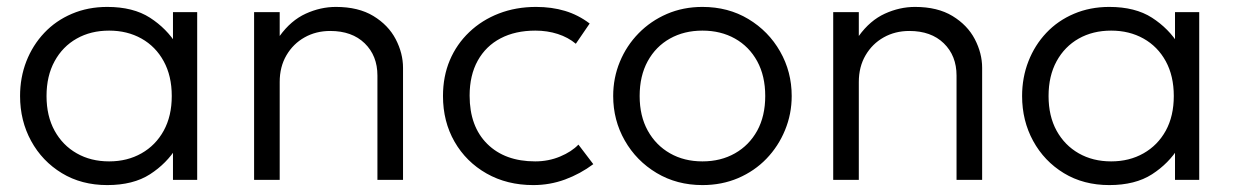

<svg xmlns="http://www.w3.org/2000/svg" viewBox="-20 -520 3569 555"><path d="M290 15Q215.5 15 158.8 -19.5Q102 -54 70 -112.5Q38 -171 38 -242.5Q38 -296 56.2 -342.8Q74.5 -389.5 108 -425Q141.5 -460.5 188 -480.2Q234.5 -500 290 -500Q365 -500 413.5 -468.8Q462 -437.5 491 -390.5L480 -374.5V-485H550V0H480V-110.5L491 -94.5Q462 -47.5 413.5 -16.2Q365 15 290 15ZM295.5 -53.5Q348 -53.5 389 -76.8Q430 -100 453.2 -142.2Q476.5 -184.5 476.5 -242.5Q476.5 -300.5 453.2 -343Q430 -385.5 389 -408.5Q348 -431.5 295.5 -431.5Q242.5 -431.5 201.8 -408.5Q161 -385.5 137.8 -343Q114.5 -300.5 114.5 -242.5Q114.5 -184.5 137.8 -142.2Q161 -100 201.8 -76.8Q242.5 -53.5 295.5 -53.5Z M714.5 0V-485H788.5V-416Q821 -461 863.8 -480.5Q906.5 -500 951 -500Q1016 -500 1059.2 -473.8Q1102.5 -447.5 1123.8 -406.8Q1145 -366 1145 -324V0H1071V-301.5Q1071 -359 1034.2 -394.8Q997.5 -430.5 934.5 -430.5Q893.5 -430.5 860.5 -412Q827.5 -393.5 808 -360.2Q788.5 -327 788.5 -283V0Z M1521.5 15Q1445.5 15 1386.5 -18.5Q1327.5 -52 1294 -110.2Q1260.5 -168.5 1260.5 -242.5Q1260.5 -299 1280.2 -345.8Q1300 -392.5 1336.5 -427.2Q1373 -462 1422.2 -481Q1471.5 -500 1529.5 -500Q1575 -500 1613.2 -488.5Q1651.5 -477 1684.5 -452L1644.5 -393.5Q1622.5 -412 1592.2 -421.8Q1562 -431.5 1527.5 -431.5Q1469.5 -431.5 1427 -409.2Q1384.5 -387 1361 -344.8Q1337.5 -302.5 1337.5 -243.5Q1337.5 -154.5 1388.5 -104Q1439.5 -53.5 1527 -53.5Q1565.5 -53.5 1599 -67.5Q1632.5 -81.5 1652 -102L1695 -45.5Q1657.5 -17.5 1613.5 -1.2Q1569.5 15 1521.5 15Z M2010.5 15Q1936.5 15 1878 -20Q1819.5 -55 1786 -113.8Q1752.5 -172.5 1752.5 -242.5Q1752.5 -295 1771.8 -341.5Q1791 -388 1826 -423.8Q1861 -459.5 1908 -479.8Q1955 -500 2010.5 -500Q2085 -500 2143.2 -465Q2201.5 -430 2235 -371.2Q2268.5 -312.5 2268.5 -242.5Q2268.5 -190.5 2249.2 -143.8Q2230 -97 2195.5 -61.2Q2161 -25.5 2113.8 -5.2Q2066.5 15 2010.5 15ZM2010.5 -53.5Q2063.5 -53.5 2104.5 -76.8Q2145.5 -100 2168.8 -142.2Q2192 -184.5 2192 -242.5Q2192 -300.5 2168.8 -343Q2145.5 -385.5 2104.5 -408.5Q2063.5 -431.5 2010.5 -431.5Q1957.5 -431.5 1916.5 -408.5Q1875.5 -385.5 1852.2 -343Q1829 -300.5 1829 -242.5Q1829 -184.5 1852.5 -142.2Q1876 -100 1916.8 -76.8Q1957.5 -53.5 2010.5 -53.5Z M2388.5 0V-485H2462.5V-416Q2495 -461 2537.8 -480.5Q2580.5 -500 2625 -500Q2690 -500 2733.2 -473.8Q2776.5 -447.5 2797.8 -406.8Q2819 -366 2819 -324V0H2745V-301.5Q2745 -359 2708.2 -394.8Q2671.5 -430.5 2608.5 -430.5Q2567.5 -430.5 2534.5 -412Q2501.5 -393.5 2482 -360.2Q2462.5 -327 2462.5 -283V0Z M3186.5 15Q3112 15 3055.2 -19.5Q2998.5 -54 2966.5 -112.5Q2934.5 -171 2934.5 -242.5Q2934.5 -296 2952.8 -342.8Q2971 -389.5 3004.5 -425Q3038 -460.5 3084.5 -480.2Q3131 -500 3186.5 -500Q3261.5 -500 3310 -468.8Q3358.5 -437.5 3387.5 -390.5L3376.5 -374.5V-485H3446.5V0H3376.5V-110.5L3387.5 -94.5Q3358.5 -47.5 3310 -16.2Q3261.5 15 3186.5 15ZM3192 -53.5Q3244.5 -53.5 3285.5 -76.8Q3326.5 -100 3349.8 -142.2Q3373 -184.5 3373 -242.5Q3373 -300.5 3349.8 -343Q3326.5 -385.5 3285.5 -408.5Q3244.5 -431.5 3192 -431.5Q3139 -431.5 3098.2 -408.5Q3057.5 -385.5 3034.2 -343Q3011 -300.5 3011 -242.5Q3011 -184.5 3034.2 -142.2Q3057.5 -100 3098.2 -76.8Q3139 -53.5 3192 -53.5Z"/></svg>

Font: Geologica Cursive ExtraLight
Style: Regular
Weight: 250
Designer: Sindre Bremnes, Frode Helland
Foundry: Monokrom Skriftforlag AS
Version: Version 1.010;gftools[0.9.28]